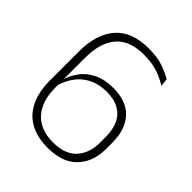

<svg xmlns="http://www.w3.org/2000/svg" viewBox="-184 -764 891 891"><g transform="rotate(45 261.0 -319.0)"><path d="M272 10Q205 10 157.2 -16Q109.5 -42 84.5 -93.5Q59.5 -145 59.5 -220V-409.5Q59.5 -523.5 114.2 -586Q169 -648.5 278 -648.5Q336.5 -648.5 374.5 -635Q412.5 -621.5 438.5 -606L443 -567Q421.5 -580 398.5 -590.2Q375.5 -600.5 347.5 -606.2Q319.5 -612 282.5 -612Q189.5 -612 145 -559.5Q100.5 -507 100.5 -409V-217Q100.5 -153.5 121 -111Q141.5 -68.5 180 -47Q218.5 -25.5 272.5 -25.5Q351.5 -25.5 389.8 -68.2Q428 -111 428 -178V-218Q428 -264.5 412.2 -298.2Q396.5 -332 364.5 -350.2Q332.5 -368.5 282.5 -368.5Q233.5 -368.5 196.5 -350.2Q159.5 -332 135 -299.2Q110.5 -266.5 98 -222.5L88.5 -255.5H97Q107 -296.5 131.2 -329.8Q155.5 -363 195.8 -382.8Q236 -402.5 292 -402.5Q379.5 -402.5 424 -354Q468.5 -305.5 468.5 -219V-177.5Q468.5 -94 419.2 -42Q370 10 272 10Z"/></g></svg>

Font: Anek Telugu ExtraLight
Style: Regular
Weight: 250
Version: Version 1.003